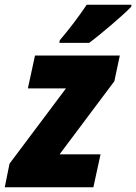

<svg xmlns="http://www.w3.org/2000/svg" viewBox="-55 -786 572 806"><path d="M196 -617 194 -606H319C357 -633 467 -726 496 -758L497 -766H309C275 -715 235 -663 196 -617ZM-35 0H337L367 -138H195L425 -445L448 -553H92L62 -415H222L-15 -99Z"/></svg>

Font: Noto Sans Condensed Black
Style: Italic
Weight: 900
Width: 3
Italic angle: -12°
Designer: Monotype Design Team
Foundry: Monotype Imaging Inc.
Version: Version 2.013